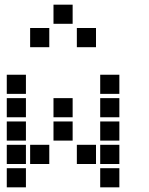

<svg xmlns="http://www.w3.org/2000/svg" viewBox="-20 -811 640 822"><path d="M210 -791Q209 -791 209 -791Q209 -791 209 -790V-710Q209 -709 209 -709Q209 -709 210 -709H290Q291 -709 291 -709Q291 -709 291 -710V-790Q291 -791 291 -791Q291 -791 290 -791ZM110 -691Q109 -691 109 -691Q109 -691 109 -690V-610Q109 -609 109 -609Q109 -609 110 -609H190Q191 -609 191 -609Q191 -609 191 -610V-690Q191 -691 191 -691Q191 -691 190 -691ZM310 -691Q309 -691 309 -691Q309 -691 309 -690V-610Q309 -609 309 -609Q309 -609 310 -609H390Q391 -609 391 -609Q391 -609 391 -610V-690Q391 -691 391 -691Q391 -691 390 -691ZM10 -491Q9 -491 9 -491Q9 -491 9 -490V-410Q9 -409 9 -409Q9 -409 10 -409H90Q91 -409 91 -409Q91 -409 91 -410V-490Q91 -491 91 -491Q91 -491 90 -491ZM410 -491Q409 -491 409 -491Q409 -491 409 -490V-410Q409 -409 409 -409Q409 -409 410 -409H490Q491 -409 491 -409Q491 -409 491 -410V-490Q491 -491 491 -491Q491 -491 490 -491ZM10 -391Q9 -391 9 -391Q9 -391 9 -390V-310Q9 -309 9 -309Q9 -309 10 -309H90Q91 -309 91 -309Q91 -309 91 -310V-390Q91 -391 91 -391Q91 -391 90 -391ZM210 -391Q209 -391 209 -391Q209 -391 209 -390V-310Q209 -309 209 -309Q209 -309 210 -309H290Q291 -309 291 -309Q291 -309 291 -310V-390Q291 -391 291 -391Q291 -391 290 -391ZM410 -391Q409 -391 409 -391Q409 -391 409 -390V-310Q409 -309 409 -309Q409 -309 410 -309H490Q491 -309 491 -309Q491 -309 491 -310V-390Q491 -391 491 -391Q491 -391 490 -391ZM10 -291Q9 -291 9 -291Q9 -291 9 -290V-210Q9 -209 9 -209Q9 -209 10 -209H90Q91 -209 91 -209Q91 -209 91 -210V-290Q91 -291 91 -291Q91 -291 90 -291ZM210 -291Q209 -291 209 -291Q209 -291 209 -290V-210Q209 -209 209 -209Q209 -209 210 -209H290Q291 -209 291 -209Q291 -209 291 -210V-290Q291 -291 291 -291Q291 -291 290 -291ZM410 -291Q409 -291 409 -291Q409 -291 409 -290V-210Q409 -209 409 -209Q409 -209 410 -209H490Q491 -209 491 -209Q491 -209 491 -210V-290Q491 -291 491 -291Q491 -291 490 -291ZM10 -191Q9 -191 9 -191Q9 -191 9 -190V-110Q9 -109 9 -109Q9 -109 10 -109H90Q91 -109 91 -109Q91 -109 91 -110V-190Q91 -191 91 -191Q91 -191 90 -191ZM110 -191Q109 -191 109 -191Q109 -191 109 -190V-110Q109 -109 109 -109Q109 -109 110 -109H190Q191 -109 191 -109Q191 -109 191 -110V-190Q191 -191 191 -191Q191 -191 190 -191ZM310 -191Q309 -191 309 -191Q309 -191 309 -190V-110Q309 -109 309 -109Q309 -109 310 -109H390Q391 -109 391 -109Q391 -109 391 -110V-190Q391 -191 391 -191Q391 -191 390 -191ZM410 -191Q409 -191 409 -191Q409 -191 409 -190V-110Q409 -109 409 -109Q409 -109 410 -109H490Q491 -109 491 -109Q491 -109 491 -110V-190Q491 -191 491 -191Q491 -191 490 -191ZM10 -91Q9 -91 9 -91Q9 -91 9 -90V-10Q9 -9 9 -9Q9 -9 10 -9H90Q91 -9 91 -9Q91 -9 91 -10V-90Q91 -91 91 -91Q91 -91 90 -91ZM410 -91Q409 -91 409 -91Q409 -91 409 -90V-10Q409 -9 409 -9Q409 -9 410 -9H490Q491 -9 491 -9Q491 -9 491 -10V-90Q491 -91 491 -91Q491 -91 490 -91Z"/></svg>

Font: Doto ExtraBold
Style: Regular
Weight: 800
Monospace: yes
Version: Version 1.000